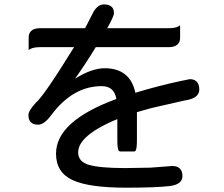

<svg xmlns="http://www.w3.org/2000/svg" viewBox="-20 -806 1040 890"><path d="M328.1 -441.4Q405.3 -489.7 465.8 -489.7Q532.2 -489.7 569.3 -452.6Q597.2 -424.8 607.4 -376Q717.3 -409.2 816.4 -430.2L858.9 -439H859.4Q888.2 -439 898.4 -418Q903.8 -406.7 903.8 -390.6Q903.8 -374 892.1 -362.3Q875 -345.2 832 -339.4L682.1 -305.2L614.7 -286.1V-160.2Q614.7 -135.3 613 -122.8Q611.3 -110.4 607.4 -106.4Q605 -104 601.6 -104H537.1Q533.7 -104 531.2 -106.4Q528.8 -108.9 527.8 -112.5Q526.9 -116.2 525.4 -125.7Q523.9 -135.3 523.9 -160.2V-253.9Q419.9 -210.9 375.5 -166.5Q342.3 -133.3 342.3 -99.6Q342.3 -76.2 356.9 -61Q369.1 -49.3 390.1 -42.5Q441.4 -26.9 559.6 -26.9Q618.7 -27.8 677.2 -28.8L778.3 -36.6Q801.8 -36.6 813.7 -24.7Q825.7 -12.7 825.7 9.8Q825.7 26.9 814.5 38.1Q800.3 51.8 769 56.2Q703.6 64 564.5 64Q393.6 64 317.4 29.3Q239.7 -6.3 239.7 -93.8Q239.7 -244.6 519.5 -347.2Q514.6 -375 500 -389.6Q482.9 -406.7 451.2 -406.7Q317.4 -406.7 217.3 -272Q184.6 -228 157.2 -228Q134.3 -228 123 -239.3Q111.8 -250.5 111.8 -271.5Q111.8 -282.7 120.1 -296.6Q128.4 -310.5 145.5 -329.1Q184.6 -362.3 323.2 -587.4H166Q135.3 -587.4 121.1 -579.1L112.8 -574.2V-631.3Q112.8 -650.9 124 -662.1Q137.2 -675.3 166 -675.3H374.5L406.2 -736.8Q428.2 -785.6 461.9 -785.6Q486.3 -785.6 498 -773.9Q508.3 -763.7 508.3 -745.1Q508.3 -731 477.1 -675.3H760.7Q792.5 -675.3 806.6 -683.6L814.9 -688.5V-631.3Q814.9 -603.5 792.5 -593.3Q780.3 -587.4 760.7 -587.4H423.8Q379.9 -514.6 328.1 -441.4Z"/></svg>

Font: YuPearl-Medium
Style: Medium
Weight: 500
Designer: Max Yao
Foundry: Max-Everyday
Version: Version 1.011; ttfautohint (v1.8.3)